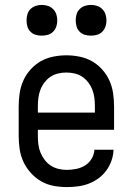

<svg xmlns="http://www.w3.org/2000/svg" viewBox="-20 -753 540 781"><path d="M252 8Q225 8 198 3Q171 -2 147.5 -15.5Q124 -29 105.5 -49.5Q87 -70 75.5 -94.5Q64 -119 60 -146Q56 -173 56 -200V-320Q56 -347 60 -374Q64 -401 75 -425.5Q86 -450 104.5 -470.5Q123 -491 146 -504Q169 -517 196 -522.5Q223 -528 250 -528Q277 -528 304 -522.5Q331 -517 354 -504Q377 -491 395.5 -470.5Q414 -450 425 -425.5Q436 -401 440 -374Q444 -347 444 -320V-225H134V-200Q134 -183 136 -166Q138 -149 144.5 -133Q151 -117 161.5 -103Q172 -89 186.5 -79.5Q201 -70 218 -66Q235 -62 252 -62Q271 -62 290.5 -66Q310 -70 326 -80Q342 -90 352.5 -107Q363 -124 364 -144H442Q441 -121 433.5 -99.5Q426 -78 412.5 -59.5Q399 -41 380.5 -27.5Q362 -14 341 -6Q320 2 297 5Q274 8 252 8ZM366 -295V-320Q366 -337 364 -354Q362 -371 356 -387Q350 -403 339.5 -417Q329 -431 315 -440.5Q301 -450 284 -454Q267 -458 250 -458Q233 -458 216 -454Q199 -450 185 -440.5Q171 -431 160.5 -417Q150 -403 144 -387Q138 -371 136 -354Q134 -337 134 -320V-295ZM350 -608Q337 -608 325 -611.5Q313 -615 304 -624Q295 -633 291.5 -645Q288 -657 288 -670Q288 -683 291.5 -695Q295 -707 304 -716Q313 -725 325 -729Q337 -733 350 -733Q363 -733 375 -729Q387 -725 396 -716Q405 -707 409 -695Q413 -683 413 -670Q413 -657 409 -645Q405 -633 396 -624Q387 -615 375 -611.5Q363 -608 350 -608ZM150 -608Q137 -608 125 -611.5Q113 -615 104 -624Q95 -633 91.5 -645Q88 -657 88 -670Q88 -683 91.5 -695Q95 -707 104 -716Q113 -725 125 -729Q137 -733 150 -733Q163 -733 175 -729Q187 -725 196 -716Q205 -707 209 -695Q213 -683 213 -670Q213 -657 209 -645Q205 -633 196 -624Q187 -615 175 -611.5Q163 -608 150 -608Z"/></svg>

Font: Zed Sans
Style: Regular
Weight: 400
Designer: Belleve Invis
Foundry: Belleve Invis
Version: Version 1.0.0; ttfautohint (v1.8.4)